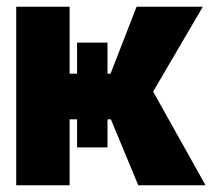

<svg xmlns="http://www.w3.org/2000/svg" viewBox="-20 -548 636 568"><path d="M28 0H186V-195H208V-112H298V-195H308L389 0H588L433 -277L580 -528H384L307 -330H298V-422H208V-330H186V-528H28Z"/></svg>

Font: Asimov Pro
Style: Blk
Weight: 900
Designer: Google
Version: Version 2.000980; 2014